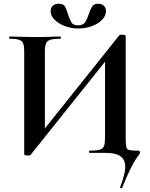

<svg xmlns="http://www.w3.org/2000/svg" viewBox="-20 -821 805 1031"><path d="M636 187Q635 191 629 189.5Q623 188 625 184Q643 138 649.5 103.5Q656 69 648 46Q640 23 615.5 11.5Q591 0 547 0H461Q458 0 458 -6Q458 -12 461 -12Q497 -12 515 -17Q533 -22 538.5 -37Q544 -52 544 -81V-522L577 -531L144 11Q141 14 129 14Q122 14 116 12.5Q110 11 110 7V-544Q110 -573 104.5 -587.5Q99 -602 82 -607.5Q65 -613 32 -613Q29 -613 29 -619Q29 -625 32 -625Q58 -625 93.5 -623.5Q129 -622 165 -622Q212 -622 245.5 -623.5Q279 -625 304 -625Q307 -625 307 -619Q307 -613 304 -613Q268 -613 250.5 -607.5Q233 -602 227 -587.5Q221 -573 221 -544V-99L188 -90L621 -632Q624 -635 636 -635Q642 -635 648.5 -633.5Q655 -632 655 -628V-81Q655 -47 658 -32.5Q661 -18 674.5 -15Q688 -12 719 -12Q732 -12 732 -2Q732 3 726.5 9.5Q721 16 709.5 33.5Q698 51 680 87Q662 123 636 187ZM399 -685Q428 -685 439 -704.5Q450 -724 457 -746Q464 -767 473.5 -784Q483 -801 506 -801Q527 -801 538 -790Q549 -779 549 -761Q549 -736 528 -714.5Q507 -693 473 -680.5Q439 -668 400 -668Q362 -668 328 -681Q294 -694 273 -715Q252 -736 252 -761Q252 -779 263 -790Q274 -801 296 -801Q322 -801 330.5 -783.5Q339 -766 345 -745Q352 -723 361.5 -704Q371 -685 399 -685Z"/></svg>

Font: Cormorant Garamond Light
Style: Regular
Weight: 300
Designer: Christian Thalmann (Catharsis Fonts)
Foundry: Catharsis Fonts
Version: Version 4.001